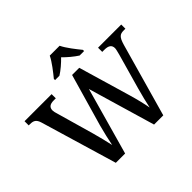

<svg xmlns="http://www.w3.org/2000/svg" viewBox="-203 -1195 1459 1459"><g transform="rotate(-45 526.5 -465.5)"><path d="M392 -784V-771H439C475 -793 517 -830 547 -861C577 -830 621 -793 656 -771H704V-784C673 -822 622 -886 601 -931H495C474 -886 423 -822 392 -784ZM91 -616 274 0H374L526 -541L685 0H784L951 -591C970 -657 988 -669 1027 -669H1046V-714H797V-669H820C864 -669 886 -654 886 -620C886 -608 878 -582 874 -564L794 -281C776 -218 763 -162 753 -115C745 -160 730 -223 711 -288L588 -707H511L390 -286C373 -224 360 -165 350 -115C340 -162 326 -220 310 -277L224 -579C219 -595 215 -610 215 -621C215 -654 235 -669 275 -669H298V-714H7V-669H20C59 -669 78 -658 91 -616Z"/></g></svg>

Font: Noto Serif Devanagari Medium
Style: Regular
Weight: 500
Designer: Universal Thirst, Indian Type Foundry and the Monotype Design Team
Foundry: Monotype Imaging Inc.
Version: Version 2.004